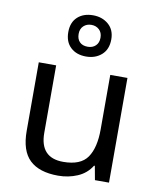

<svg xmlns="http://www.w3.org/2000/svg" viewBox="-90 -888 799 968"><g transform="rotate(10 309.0 -403.5)"><path d="M533 -536V0H461L448 -71H444Q418 -29 372 -9.5Q326 10 274 10Q177 10 128 -36.5Q79 -83 79 -185V-536H168V-191Q168 -63 287 -63Q376 -63 410.5 -113Q445 -163 445 -257V-536ZM308 -606Q259 -606 229 -634Q199 -662 199 -712Q199 -762 229 -789.5Q259 -817 308 -817Q355 -817 387 -789.5Q419 -762 419 -713Q419 -662 387.5 -634Q356 -606 308 -606ZM308 -656Q333 -656 348.5 -671Q364 -686 364 -712Q364 -738 348 -753Q332 -768 308 -768Q284 -768 268 -753Q252 -738 252 -712Q252 -686 266.5 -671Q281 -656 308 -656Z"/></g></svg>

Font: Noto Sans Tifinagh SIL
Style: Regular
Weight: 400
Designer: JamraPatel
Foundry: JamraPatel LLC
Version: Version 2.006; ttfautohint (v1.8.4.7-5d5b)